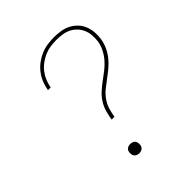

<svg xmlns="http://www.w3.org/2000/svg" viewBox="-206 -873 1012 1012"><g transform="rotate(-45 300.0 -367.5)"><path d="M270 -221Q274 -246 281 -271.5Q288 -297 302 -320Q316 -343 336.5 -362Q357 -381 379 -397Q401 -413 423 -430Q445 -447 463 -467.5Q481 -488 493.5 -512.5Q506 -537 510 -562Q513 -584 511.5 -606Q510 -628 502 -647.5Q494 -667 479.5 -682.5Q465 -698 446.5 -707.5Q428 -717 406 -720.5Q384 -724 362 -724Q340 -724 317.5 -721Q295 -718 274 -709Q253 -700 233.5 -686Q214 -672 199.5 -653.5Q185 -635 176 -613.5Q167 -592 163 -570Q163 -569 163 -568.5Q163 -568 163 -568H142Q142 -568 142 -569Q142 -570 143 -570Q147 -595 156.5 -618.5Q166 -642 182 -663Q198 -684 219.5 -700Q241 -716 264.5 -726Q288 -736 313 -739.5Q338 -743 362 -743Q387 -743 412 -739Q437 -735 458 -724Q479 -713 495.5 -696Q512 -679 521 -656.5Q530 -634 532 -609Q534 -584 530 -559Q526 -534 515 -509.5Q504 -485 487 -463.5Q470 -442 449 -424.5Q428 -407 406 -391Q384 -375 362.5 -357.5Q341 -340 325.5 -318Q310 -296 302.5 -271Q295 -246 291 -221ZM248 8Q240 8 232.5 5Q225 2 220 -4Q215 -10 214 -18.5Q213 -27 214 -35Q215 -41 218 -46Q221 -51 226 -54.5Q231 -58 236.5 -59.5Q242 -61 248 -61Q256 -61 264 -58Q272 -55 276.5 -49Q281 -43 282 -34.5Q283 -26 282 -18Q281 -12 278 -7Q275 -2 270 1.5Q265 5 259.5 6.5Q254 8 248 8Z"/></g></svg>

Font: Iosevka Curly Slab ThEx
Style: Italic
Weight: 100
Width: 7
Italic angle: -9°
Monospace: yes
Designer: Belleve Invis
Foundry: Belleve Invis
Version: Version 11.1.0; ttfautohint (v1.8.3)